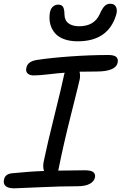

<svg xmlns="http://www.w3.org/2000/svg" viewBox="-31 -1002 654 1033"><path d="M387.2 -779.8Q345.2 -779.8 314 -791.3Q282.7 -802.7 265.4 -823Q248 -843.3 240.7 -867.9Q233.4 -892.6 235.8 -920.9Q237.8 -949.7 250.7 -963.4Q263.7 -977.1 282.2 -977.1Q299.8 -977.1 307.6 -965.8Q315.4 -954.6 315.9 -923.8Q316.4 -892.6 337.4 -876.7Q358.4 -860.8 395 -860.8Q475.6 -860.8 504.9 -924.8Q519.5 -957.5 532 -969.7Q544.4 -981.9 562 -981.9Q584.5 -981.9 593 -965.1Q601.6 -948.2 594.2 -922.9Q551.8 -779.8 387.2 -779.8ZM45.9 11.2Q12.7 11.2 -0.7 -1Q-14.2 -13.2 -9.8 -34.2Q-4.9 -65.4 33.2 -69.8Q128.9 -79.6 206.1 -82Q198.2 -102.5 204.1 -132.8Q222.7 -223.6 262.5 -383.1Q302.2 -542.5 314 -600.1Q315.9 -607.9 316.9 -610.8Q283.7 -608.4 231 -602.3Q178.2 -596.2 150.9 -596.2Q127.9 -596.2 117.2 -607.2Q106.4 -618.2 110.8 -636.2Q116.2 -670.9 166 -679.2Q241.2 -690.9 348.6 -698.5Q456.1 -706.1 551.8 -706.1Q583 -706.1 594.5 -695.6Q606 -685.1 602.1 -666Q592.8 -617.2 487.8 -617.2Q422.9 -617.2 397 -616.2Q401.9 -595.7 397.9 -575.2Q393.1 -552.2 351.1 -385.5Q309.1 -218.8 284.2 -92.8Q284.2 -89.8 282.2 -84Q372.1 -85.9 424.8 -85.9Q459.5 -85.9 471.4 -75.4Q483.4 -64.9 480 -47.9Q476.1 -26.4 452.4 -13.2Q428.7 0 386.2 0Q296.4 0 179 5.6Q61.5 11.2 45.9 11.2Z"/></svg>

Font: Shantell Sans Normal
Style: Italic
Weight: 400
Italic angle: -11.31°
Designer: Stephen Nixon, Anya Danilova, Shantell Martin
Foundry: Arrow Type
Version: Version 1.006;[559af2be0]